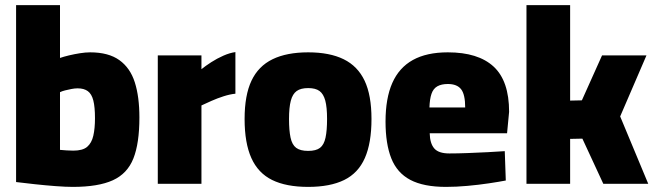

<svg xmlns="http://www.w3.org/2000/svg" viewBox="-20 -720 2565 752"><path d="M265 12Q238 12 198 9Q158 6 116.5 1.5Q75 -3 43 -7V-700H215V-493Q229 -498 250 -503Q271 -508 293 -511.5Q315 -515 333 -515Q405 -515 447.5 -484.5Q490 -454 508 -397.5Q526 -341 526 -260Q526 -159 502.5 -99.5Q479 -40 422 -14Q365 12 265 12ZM267 -130Q304 -130 321.5 -145Q339 -160 345.5 -188.5Q352 -217 352 -257Q352 -301 345.5 -326.5Q339 -352 324 -363Q309 -374 284 -374Q273 -374 260 -371.5Q247 -369 235 -366Q223 -363 215 -359V-133Q225 -132 240.5 -131Q256 -130 267 -130Z M598 0V-503H769V-449Q785 -462 807.5 -476.5Q830 -491 855 -502Q880 -513 902 -516V-353Q881 -351 856 -343Q831 -335 808.5 -325Q786 -315 769 -307V0Z M1187 12Q1101 12 1046 -15Q991 -42 964.5 -101Q938 -160 938 -254Q938 -347 965 -404Q992 -461 1047.5 -488Q1103 -515 1187 -515Q1271 -515 1326 -488Q1381 -461 1408 -404Q1435 -347 1435 -254Q1435 -160 1409 -101Q1383 -42 1328 -15Q1273 12 1187 12ZM1187 -129Q1218 -129 1233.5 -141Q1249 -153 1255 -181Q1261 -209 1261 -254Q1261 -300 1254 -326Q1247 -352 1231.5 -363.5Q1216 -375 1187 -375Q1158 -375 1142 -363.5Q1126 -352 1119 -325.5Q1112 -299 1112 -254Q1112 -209 1118 -181Q1124 -153 1140 -141Q1156 -129 1187 -129Z M1727 12Q1639 12 1587 -15.5Q1535 -43 1512.5 -100Q1490 -157 1490 -244Q1490 -335 1516.5 -395Q1543 -455 1597 -485Q1651 -515 1734 -515Q1853 -515 1913.5 -459Q1974 -403 1974 -282L1966 -198H1663Q1664 -158 1681 -138.5Q1698 -119 1740 -119Q1772 -119 1811.5 -120.5Q1851 -122 1890.5 -124Q1930 -126 1957 -128L1961 -13Q1935 -8 1895 -2Q1855 4 1811 8Q1767 12 1727 12ZM1662 -299H1802Q1802 -350 1786 -370.5Q1770 -391 1734 -391Q1709 -391 1693 -382Q1677 -373 1670 -352.5Q1663 -332 1662 -299Z M2042 0V-700H2213V-326L2259 -327L2338 -503H2512L2409 -264L2519 0H2343L2261 -177L2213 -176V0Z"/></svg>

Font: Cairo Play Black
Style: Regular
Weight: 900
Version: Version 3.119